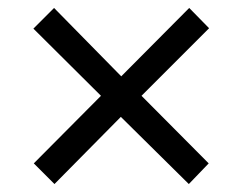

<svg xmlns="http://www.w3.org/2000/svg" viewBox="-20 -661 612 483"><path d="M65 -250 234 -420 64 -589 116 -641 285 -469 456 -641 506 -590 336 -420 505 -250 455 -198 284 -367 117 -198Z"/></svg>

Font: Noto Sans Telugu UI
Style: Regular
Weight: 400
Designer: Jelle Bosma - Monotype Design Team
Foundry: Monotype Imaging Inc.
Version: Version 2.005; ttfautohint (v1.8.4.7-5d5b)